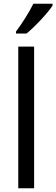

<svg xmlns="http://www.w3.org/2000/svg" viewBox="-20 -1010 302 1030"><path d="M262 -980V-990H159C137 -945 99 -885 66 -841V-830H122C167 -866 237 -941 262 -980ZM163 0V-760H78V0Z"/></svg>

Font: Noto Sans Sinhala SemiCondensed
Style: Regular
Weight: 400
Width: 4
Designer: Jelle Bosma - Monotype Design Team
Foundry: Monotype Imaging Inc.
Version: Version 2.006